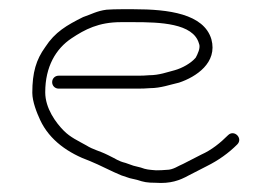

<svg xmlns="http://www.w3.org/2000/svg" viewBox="-20 -437 587 416"><path d="M107 -245H280C288 -245 296.3 -245.3 305 -246C328.3 -246 349.1 -253.8 368 -258C404.8 -270.3 451.9 -301.1 438 -352C421.5 -407.2 345 -417 270 -417H242C231.3 -417 221 -416.7 211 -416C190 -413.4 177.2 -405.7 160 -400C125 -382.5 99.2 -367.8 78 -335C58.3 -307.7 50 -280.1 50 -236C50 -216.8 59.9 -192.3 67 -177C87.5 -133 128.1 -105 175 -88C195.7 -79.7 223 -65 243 -57L261 -51L278 -47C291.3 -42.6 298.7 -41 317 -41C349.3 -38.7 369.1 -46 389 -57L428 -77C453.3 -89.6 475.3 -105.3 494 -124C507.3 -137.3 487.3 -157.3 474 -144C457.7 -127.7 438.5 -112 416 -102L377 -82C365.9 -77.6 355.4 -69 341 -69C333.7 -68.3 326 -68 318 -68C302.2 -69.3 297 -69.5 285 -74L269 -78C263 -80 257.3 -82 252 -84C235.3 -88.2 232.6 -92.2 214 -101C194.3 -110.8 182.6 -112.2 167 -122C148.7 -132.2 132.5 -139.5 118.5 -153.5C101 -171 78 -202.4 78 -237C78 -292.9 101.2 -331.5 135 -354C163.9 -373.2 193.6 -389 242 -389H270C326.2 -389 398.5 -386.8 411 -343C415.5 -333.9 407.6 -318.6 404 -312C393.6 -299.8 375 -289.6 359 -285C342.3 -280.8 325.1 -274 303 -274C295 -273.3 287.3 -273 280 -273H107C99.1 -273 93 -266.9 93 -259C93 -251.1 99.1 -245 107 -245Z"/></svg>

Font: HoneyBee
Style: XLit
Weight: 200
Foundry: Cannot Into Space Fonts
Version: Version 0.89